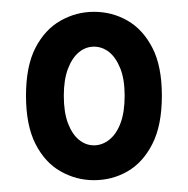

<svg xmlns="http://www.w3.org/2000/svg" viewBox="-20 -732 318 325"><path d="M24 -570Q24 -620 40 -651Q56 -682 82.5 -697Q109 -712 139 -712Q170 -712 196 -697Q222 -682 238 -651Q254 -620 254 -570Q254 -520 238 -488.5Q222 -457 196 -442Q170 -427 139 -427Q109 -427 82.5 -442Q56 -457 40 -488.5Q24 -520 24 -570ZM88 -570Q88 -542 95 -523.5Q102 -505 113.5 -495.5Q125 -486 139 -486Q153 -486 165 -495.5Q177 -505 184 -523.5Q191 -542 191 -570Q191 -598 183.5 -616.5Q176 -635 164.5 -644Q153 -653 139 -653Q125 -653 113.5 -643.5Q102 -634 95 -615.5Q88 -597 88 -570Z"/></svg>

Font: Phudu Light
Style: Bold
Weight: 700
Version: Version 1.005;gftools[0.9.23]